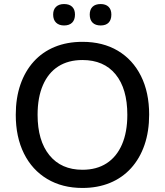

<svg xmlns="http://www.w3.org/2000/svg" viewBox="-20 -921 815 950"><path d="M388 9Q288 9 213.5 -35.5Q139 -80 98.5 -161.5Q58 -243 58 -353Q58 -436 81 -502.5Q104 -569 147 -616.5Q190 -664 251 -689Q312 -714 388 -714Q489 -714 563 -670Q637 -626 677.5 -545Q718 -464 718 -354Q718 -271 695 -204Q672 -137 628.5 -89Q585 -41 524 -16Q463 9 388 9ZM388 -81Q458 -81 507.5 -113Q557 -145 583.5 -206Q610 -267 610 -353Q610 -482 552 -553Q494 -624 388 -624Q318 -624 268.5 -592.5Q219 -561 192.5 -500Q166 -439 166 -353Q166 -225 224.5 -153Q283 -81 388 -81ZM478 -795Q452 -795 438 -809Q424 -823 424 -849Q424 -874 438 -887.5Q452 -901 478 -901Q503 -901 517 -887.5Q531 -874 531 -849Q531 -823 517.5 -809Q504 -795 478 -795ZM297 -795Q272 -795 257.5 -809Q243 -823 243 -849Q243 -874 257.5 -887.5Q272 -901 297 -901Q323 -901 337 -887.5Q351 -874 351 -849Q351 -823 337 -809Q323 -795 297 -795Z"/></svg>

Font: Nunito SemiBold
Style: Regular
Weight: 600
Designer: Vernon Adams
Foundry: Vernon Adams
Version: Version 3.602